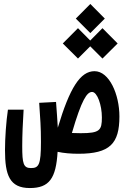

<svg xmlns="http://www.w3.org/2000/svg" viewBox="-20 -763 626 957"><path d="M371.1 3.4C527.8 3.4 575.2 -47.4 575.2 -182.6C575.2 -293 524.4 -408.2 451.2 -408.2C380.4 -408.2 327.6 -325.7 268.1 -126.5C266.1 -167 262.7 -207 259.3 -254.9L175.3 -250.5C180.7 -172.4 184.1 -128.9 184.1 -55.2C184.1 59.1 173.3 74.7 134.3 74.7C96.7 74.7 90.8 52.7 90.8 -34.7C90.8 -89.4 93.8 -154.8 97.7 -216.3H19.5C10.7 -157.2 4.9 -75.7 4.9 -14.2C4.9 109.9 27.8 174.3 128.9 174.3C225.6 174.3 259.3 126 267.1 -6.3C298.3 0.5 334 3.4 371.1 3.4ZM490.7 -471.2 566.4 -546.4 490.7 -622.6 429.7 -561 368.7 -622.6 293 -546.4 368.7 -471.2 429.7 -532.2ZM338.4 -100.1C387.2 -267.1 413.6 -304.7 439 -304.7C464.8 -304.7 487.8 -239.3 487.8 -177.7C487.8 -113.8 478 -99.1 382.3 -99.1C366.7 -99.1 352.1 -99.6 338.4 -100.1ZM430.2 -598.1 502.4 -670.4 430.2 -743.2 357.9 -670.4Z"/></svg>

Font: CaskaydiaCove Nerd Font
Style: Regular
Weight: 400
Designer: Aaron Bell
Foundry: Saja Typeworks
Version: Version 2111.1;Nerd Fonts 2.3.3